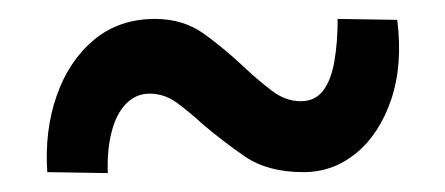

<svg xmlns="http://www.w3.org/2000/svg" viewBox="-20 -615 471 203"><path d="M301 -433Q263 -433 239 -449.5Q215 -466 194 -484Q181 -496 167.5 -506Q154 -516 138 -516Q124 -516 113.5 -505.5Q103 -495 98 -475.5Q93 -456 94 -432L30 -433Q27 -477 40 -514Q53 -551 79.5 -573Q106 -595 144 -595Q174 -595 196 -579Q218 -563 237 -545Q253 -530 267.5 -519Q282 -508 298 -508Q313 -508 321.5 -519Q330 -530 333.5 -550Q337 -570 337 -595L400 -594Q406 -546 393.5 -509.5Q381 -473 356.5 -453Q332 -433 301 -433Z"/></svg>

Font: Josefin Sans Thin Medium
Style: Regular
Weight: 500
Version: Version 2.000